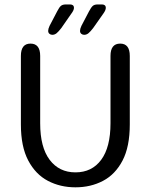

<svg xmlns="http://www.w3.org/2000/svg" viewBox="-20 -810 660 841"><path d="M310.5 10.5Q244 10.5 190 -17.8Q136 -46 103.8 -106.8Q71.5 -167.5 71.5 -265V-565Q71.5 -619 113.5 -619Q156 -619 156 -565V-270Q156 -165 197.5 -110Q239 -55 310.5 -55Q382.5 -55 423.2 -110Q464 -165 464 -270V-565Q464 -619 506.5 -619Q548.5 -619 548.5 -565V-265Q548.5 -167.5 516.8 -106.8Q485 -46 431.2 -17.8Q377.5 10.5 310.5 10.5ZM336.5 -696.5 370 -760.5Q379 -777.5 386.2 -784Q393.5 -790.5 407.5 -790.5H427Q434.5 -790.5 439 -786.8Q443.5 -783 443.5 -776Q443.5 -765.5 433 -751L388 -687Q376 -671.5 367.5 -664.5Q359 -657.5 348.5 -657.5Q341.5 -657.5 336 -662Q330.5 -666.5 330.5 -675Q330.5 -683.5 336.5 -696.5ZM197 -696.5 230.5 -760.5Q239 -777.5 246.5 -784Q254 -790.5 268 -790.5H287.5Q295 -790.5 299.5 -786.8Q304 -783 304 -776Q304 -765.5 293 -751L248.5 -687Q236.5 -671.5 228 -664.5Q219.5 -657.5 209 -657.5Q202 -657.5 196.5 -662Q191 -666.5 191 -675Q191 -683.5 197 -696.5Z"/></svg>

Font: Sono
Style: Regular
Weight: 400
Designer: Tyler Finck
Foundry: Tyler Finck
Version: Version 2.112